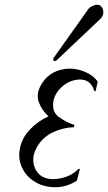

<svg xmlns="http://www.w3.org/2000/svg" viewBox="-20 -762 451 800"><path d="M215.8 -510.7Q213.9 -509.3 213.4 -508.8Q204.6 -504.9 202.1 -511.7Q201.2 -515.1 202.6 -519.5L345.2 -720.2Q352.1 -731 362.3 -735.8Q375.5 -742.2 384.8 -742.2Q401.9 -742.2 408.7 -722.7Q410.6 -716.3 410.6 -710.4Q410.6 -706.5 409.7 -703.1Q407.2 -691.9 397 -682.1ZM313 -58.1 300.3 -9.3Q257.8 18.1 210.4 18.1H207.5Q158.2 17.1 122.6 -6.3Q89.8 -26.4 72.8 -61.5Q60.1 -86.9 60.1 -115.7Q60.1 -126.5 62 -137.7Q63 -143.1 64 -148.4Q73.2 -188.5 103 -220.7Q136.7 -256.8 182.1 -277.3Q155.3 -300.8 141.6 -336.4Q137.2 -348.1 137.2 -360.8Q137.2 -369.6 139.2 -378.9Q143.1 -396 154.8 -414.6Q192.9 -474.1 270 -476.1Q303.7 -476.1 336.9 -461.4Q370.1 -446.8 387.2 -421.9L378.9 -384.8Q378.4 -381.8 375.5 -381.8Q372.6 -381.8 372.1 -384.8Q357.9 -430.7 313 -430.7Q303.7 -430.7 293.5 -428.7Q262.7 -422.9 236.8 -399.4Q210.9 -376 203.6 -345.2Q200.7 -333.5 201.2 -322.8Q201.2 -293 223.6 -275.9Q254.4 -252.9 290 -241.2L287.6 -231.9Q244.6 -231 200.7 -210.9Q157.2 -190.9 132.8 -147Q124 -130.9 120.6 -115.2Q118.2 -104.5 118.7 -94.7Q118.7 -74.7 127.9 -56.6Q148.9 -15.6 201.7 -15.6Q228 -15.6 256.8 -25.9Q285.6 -36.1 306.6 -58.1Z"/></svg>

Font: Caudex
Style: Italic
Weight: 400
Italic angle: -13°
Version: Version 1.04